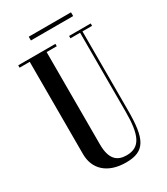

<svg xmlns="http://www.w3.org/2000/svg" viewBox="-199 -888 857 984"><g transform="rotate(-30 230.0 -396.0)"><path d="M138 -800V-777.8H388V-800ZM447 -700H319V-686H376V-219.5C376 -82 350 -22.5 269.5 -22.5C214.5 -22.5 178 -50.5 178 -140V-686H238V-700H18V-686H78V-140C78 -51 139.5 8 249 8C361.9 8 390 -51.5 390 -219.5V-686H447Z"/></g></svg>

Font: Picaflor 36 pt
Style: Regular
Weight: 400
Designer: Ariel Martín Pérez
Foundry: Tunera Type Foundry
Version: Version 1.000;hotconv 1.0.109;makeotfexe 2.5.65596